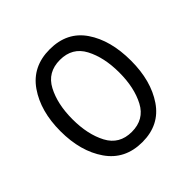

<svg xmlns="http://www.w3.org/2000/svg" viewBox="-156 -716 863 863"><g transform="rotate(-45 275.0 -285.0)"><path d="M498.8 -285Q498.8 -157.5 441.9 -73.8Q385 10 276.2 10Q166.2 10 108.1 -73.8Q50 -157.5 50 -285Q50 -412.5 108.1 -496.2Q166.2 -580 276.2 -580Q386.2 -580 442.5 -497.5Q498.8 -415 498.8 -285ZM423.8 -285Q423.8 -381.2 388.8 -447.5Q353.8 -513.8 275 -513.8Q196.2 -513.8 161.2 -447.5Q126.2 -381.2 126.2 -285Q126.2 -188.8 161.2 -122.5Q196.2 -56.2 275 -56.2Q353.8 -56.2 388.8 -122.5Q423.8 -188.8 423.8 -285Z"/></g></svg>

Font: Cambay
Style: Regular
Weight: 400
Version: Version 1.180;PS 001.180;hotconv 1.0.70;makeotf.lib2.5.58329